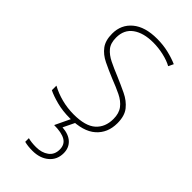

<svg xmlns="http://www.w3.org/2000/svg" viewBox="-244 -595 892 892"><g transform="rotate(45 202.0 -149.0)"><path d="M362 -130Q362 -66 319 -28Q276 10 189 10Q141 10 101.5 -0.5Q62 -11 38 -23V-53Q71 -35 109.5 -25Q148 -15 189 -15Q266 -15 300.5 -46Q335 -77 335 -131Q335 -168 317.5 -191Q300 -214 269 -229Q238 -244 199 -259Q158 -276 124 -292.5Q90 -309 70 -335.5Q50 -362 50 -407Q50 -466 93 -502Q136 -538 215 -538Q255 -538 290.5 -529.5Q326 -521 353 -509L341 -484Q318 -497 283.5 -505Q249 -513 215 -513Q151 -513 113.5 -486Q76 -459 76 -407Q76 -370 93.5 -349Q111 -328 140.5 -313.5Q170 -299 207 -284Q247 -267 282.5 -250Q318 -233 340 -205.5Q362 -178 362 -130ZM284 145Q284 188 253 214Q222 240 173 240Q142 240 120 234V210Q141 216 173 216Q210 216 234.5 198Q259 180 259 146Q259 113 234 98.5Q209 84 160 84L200 0H226L195 64Q238 67 261 88.5Q284 110 284 145Z"/></g></svg>

Font: Noto Sans Lao UI SemCond Thin
Style: Regular
Weight: 100
Width: 4
Designer: Monotype Design Team
Foundry: Monotype Imaging Inc.
Version: Version 2.000; ttfautohint (v1.8.4.7-5d5b)